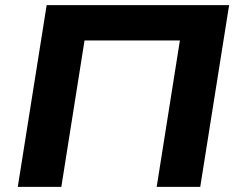

<svg xmlns="http://www.w3.org/2000/svg" viewBox="-20 -725 925 745"><path d="M49 0 161 -705H869L757 0H588L678 -568H308L218 0Z"/></svg>

Font: Nunito Sans 10pt SemiExpanded ExtraBold
Style: Italic
Weight: 800
Width: 6
Italic angle: -9°
Designer: Vernon Adams
Foundry: Vernon Adams
Version: Version 3.101;gftools[0.9.27]